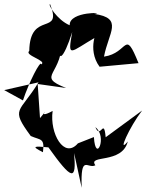

<svg xmlns="http://www.w3.org/2000/svg" viewBox="-56 -790 695 912"><path d="M314 -109C249 -33 179 -156 194 -263C107 -216 194 -299 134 -229L123 -391L258 -372C107 -432 249 -429 238 -619C207 -471 247 -509 287 -638C264 -509 275 -542 402 -615C411 -666 354 -557 417 -473L602 -490C534 -658 556 -538 438 -521C459 -635 533 -704 391 -724C455 -730 272 -739 275 -670C215 -695 169 -772 182 -770C243 -616 86 -743 83 -548C57 -527 170 -502 140 -484C137 -508 81 -398 53 -313L-36 -362L127 -399C37 -251 -9 -279 90 -144C137 -123 157 -136 148 -67C88 -97 109 -96 174 -90C285 65 308 73 296 -63L332 102C326 -63 361 15 397 -5C359 -57 524 -9 551 -118C499 -54 559 -187 619 -265L446 -138C437 -235 422 -125 397 -186C456 -141 398 -10 390 -139Z"/></svg>

Font: Asimov Silicon
Style: Regular
Weight: 400
Designer: Google
Version: Version 2.000980; 2014